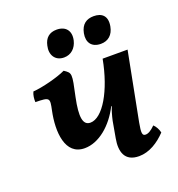

<svg xmlns="http://www.w3.org/2000/svg" viewBox="-122 -752 799 861"><g transform="rotate(-20 277.5 -321.0)"><path d="M232 -522C266 -522 290 -545 298 -579C308 -623 285 -651 242 -651C207 -651 186 -632 179 -598C169 -557 189 -522 232 -522ZM408 -523C443 -523 467 -544 474 -582C483 -631 457 -651 419 -651C385 -651 360 -635 352 -594C344 -552 364 -523 408 -523ZM503 -99C483 -79 469 -72 457 -72C441 -72 439 -85 448 -133L511 -458H392C365 -314 302 -207 243 -207C207 -207 200 -248 219 -338C242 -444 242 -445 209 -467C172 -449 94 -429 50 -426C43 -412 41 -393 42 -378C111 -377 111 -374 99 -317C79 -222 86 -108 180 -108C248 -108 315 -165 355 -244H358C351 -228 344 -204 339 -181L325 -102C314 -42 328 9 397 9C446 9 491 -20 526 -57C523 -72 514 -89 503 -99Z"/></g></svg>

Font: Vollkorn Semibold
Style: Italic
Weight: 600
Italic angle: -11°
Designer: Friedrich Althausen
Foundry: Friedrich Althausen
Version: Version 4.015;PS 004.015;hotconv 1.0.88;makeotf.lib2.5.64775